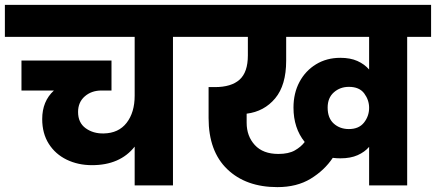

<svg xmlns="http://www.w3.org/2000/svg" viewBox="-37 -760 1787 787"><path d="M340 -83Q283 -83 236.5 -105.5Q190 -128 163 -170.5Q136 -213 136 -272Q136 -345 184 -389H51V-512H420V-389H379Q338 -389 310.5 -365Q283 -341 283 -301Q283 -257 314 -234.5Q345 -212 388 -213Q449 -214 482 -256.5Q515 -299 515 -368V-609H-17V-740H770V-609H672V0H515V-159Q455 -83 340 -83Z M1100 7Q971 7 894.5 -66.5Q818 -140 818 -276V-403H844Q911 -403 945 -433.5Q979 -464 979 -533V-609H736V-740H1730V-609H1632V0H1476V-158Q1458 -137 1429 -124Q1400 -111 1358 -111Q1342 -111 1327 -113Q1293 -62 1236.5 -27.5Q1180 7 1100 7ZM974 -257Q974 -202 1007.5 -165.5Q1041 -129 1104 -129Q1146 -129 1171.5 -143.5Q1197 -158 1212 -178Q1166 -235 1166 -319Q1166 -378 1190.5 -424Q1215 -470 1258.5 -496.5Q1302 -523 1358 -523Q1399 -523 1428 -510Q1457 -497 1476 -475V-609H1136V-511Q1136 -411 1091 -357Q1046 -303 974 -294ZM1306 -319Q1306 -276 1331 -253.5Q1356 -231 1393 -231Q1434 -231 1455 -257.5Q1476 -284 1476 -318Q1476 -350 1456 -377Q1436 -404 1393 -404Q1357 -404 1331.5 -381.5Q1306 -359 1306 -319Z"/></svg>

Font: Poppins
Style: Bold
Weight: 700
Designer: Ninad Kale (Devanagari), Jonny Pinhorn (Latin)
Version: Version 5.002